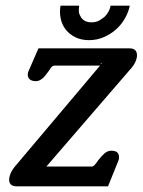

<svg xmlns="http://www.w3.org/2000/svg" viewBox="-20 -659 504 679"><path d="M260 -639Q258 -625 259 -616.5Q260 -608 267 -597Q279 -580 304 -580Q316 -580 325 -583.5Q334 -587 345 -596Q353 -601 361 -613.5Q369 -626 371 -639H439Q435 -618 423 -596Q411 -574 392 -556.5Q373 -539 348 -528Q323 -517 295 -517Q267 -517 246 -527.5Q225 -538 212 -555Q199 -572 194.5 -594Q190 -616 194 -639ZM446 -420Q461 -438 464 -457Q466 -471 460 -479.5Q454 -488 438 -488H116L79 -403Q76 -387 84 -379.5Q92 -372 106 -372Q115 -372 122 -376Q129 -380 134 -385Q139 -390 143 -395.5Q147 -401 151 -406Q156 -414 161 -420.5Q166 -427 174 -427H334H338Q339 -428 340 -429.5Q341 -431 339 -433H335Q340 -437 340 -436.5Q340 -436 339 -434V-433L338 -432L31 -68Q17 -51 13 -31Q8 0 40 0H362L400 -94Q406 -126 374 -126Q360 -126 349 -116Q338 -106 327 -92Q325 -89 323.5 -86.5Q322 -84 320 -82Q318 -79 313.5 -74.5Q309 -70 305 -70H144Z"/></svg>

Font: Jura
Style: Bold Italic
Weight: 700
Designer: Ed Merritt
Foundry: Ten by Twenty
Version: Version 1.007